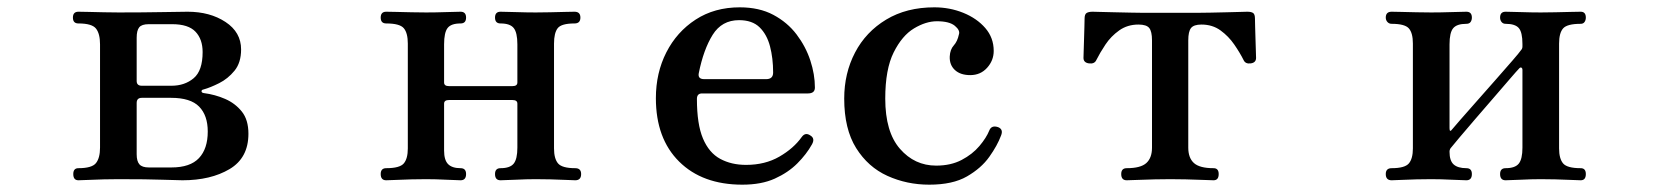

<svg xmlns="http://www.w3.org/2000/svg" viewBox="-20 -492 4510 524"><path d="M194 0Q180 0 180 -17Q180 -33 194 -33Q231 -33 242 -47Q253 -61 253 -89V-371Q253 -400 242 -414Q231 -428 194 -428Q179 -428 179 -444Q179 -460 194 -460Q202 -460 221.5 -459.5Q241 -459 264 -458.5Q287 -458 304 -458Q371 -458 424.5 -459Q478 -460 492 -460Q553 -460 595.5 -432Q638 -404 638 -357Q638 -321 620 -299Q602 -277 578 -265Q554 -253 536 -248Q530 -247 530 -243Q530 -239 536 -238Q567 -234 594.5 -222Q622 -210 640 -187.5Q658 -165 658 -127Q658 -61 606.5 -30.5Q555 0 478 0Q463 0 423 -1.5Q383 -3 303 -3Q286 -3 263.5 -2.5Q241 -2 221.5 -1Q202 0 194 0ZM386 -35H448Q499 -35 523 -60.5Q547 -86 547 -133Q547 -177 523.5 -201Q500 -225 447 -225H367Q353 -225 353 -211V-71Q353 -52 360.5 -43.5Q368 -35 386 -35ZM367 -258H448Q484 -258 508.5 -278.5Q533 -299 533 -350Q533 -385 513.5 -405.5Q494 -426 450 -426H386Q367 -426 360 -417.5Q353 -409 353 -389V-271Q353 -258 367 -258Z M1034 0Q1019 0 1019 -17Q1019 -33 1034 -33Q1071 -33 1082 -46Q1093 -59 1093 -87V-373Q1093 -402 1082 -415Q1071 -428 1034 -428Q1019 -428 1019 -444Q1019 -460 1034 -460Q1042 -460 1061.5 -459.5Q1081 -459 1103.5 -458.5Q1126 -458 1143 -458Q1169 -458 1198 -459Q1227 -460 1237 -460Q1252 -460 1252 -444Q1252 -428 1237 -428Q1211 -428 1201.5 -415.5Q1192 -403 1192 -371V-267Q1192 -257 1205 -257H1379Q1392 -257 1392 -267V-371Q1392 -403 1382 -415.5Q1372 -428 1346 -428Q1331 -428 1331 -444Q1331 -460 1346 -460Q1357 -460 1387 -459Q1417 -458 1442 -458Q1459 -458 1481 -458.5Q1503 -459 1522 -459.5Q1541 -460 1548 -460Q1564 -460 1564 -444Q1564 -428 1548 -428Q1512 -428 1502 -415Q1492 -402 1492 -373V-87Q1492 -59 1503 -46Q1514 -33 1550 -33Q1566 -33 1566 -17Q1566 0 1550 0Q1544 0 1524.5 -1Q1505 -2 1482 -2.5Q1459 -3 1442 -3Q1417 -3 1387 -1.5Q1357 0 1346 0Q1331 0 1331 -17Q1331 -33 1346 -33Q1372 -33 1382 -45.5Q1392 -58 1392 -89V-209Q1392 -219 1379 -219H1205Q1192 -219 1192 -209V-81Q1192 -55 1203 -44Q1214 -33 1237 -33Q1252 -33 1252 -17Q1252 0 1237 0Q1227 0 1198 -1.5Q1169 -3 1143 -3Q1126 -3 1103.5 -2.5Q1081 -2 1061.5 -1Q1042 0 1034 0Z M2006 12Q1897 12 1833.5 -51Q1770 -114 1770 -224Q1770 -293 1798.5 -349Q1827 -405 1878.5 -438.5Q1930 -472 1999 -472Q2052 -472 2090.5 -451.5Q2129 -431 2154 -398Q2179 -365 2191.5 -327Q2204 -289 2204 -253Q2204 -237 2185 -237H1896Q1882 -237 1882 -222Q1882 -153 1898.5 -114Q1915 -75 1945.5 -58.5Q1976 -42 2016 -42Q2068 -42 2107 -64.5Q2146 -87 2168 -118Q2178 -132 2192 -122Q2205 -114 2196 -98Q2181 -71 2156 -46Q2131 -21 2094.5 -4.5Q2058 12 2006 12ZM1902 -276H2071Q2090 -276 2090 -294Q2090 -333 2081.5 -365.5Q2073 -398 2053 -417.5Q2033 -437 1997 -437Q1950 -437 1925 -397Q1900 -357 1887 -292Q1884 -276 1902 -276Z M2516 12Q2455 12 2402 -12Q2349 -36 2316.5 -88Q2284 -140 2284 -223Q2284 -292 2313.5 -348.5Q2343 -405 2398.5 -438.5Q2454 -472 2530 -472Q2572 -472 2609 -457Q2646 -442 2669 -415.5Q2692 -389 2692 -353Q2692 -327 2674 -307Q2656 -287 2628 -287Q2601 -287 2586 -301Q2571 -315 2572 -338Q2573 -357 2583 -368Q2593 -379 2597 -398Q2601 -409 2586 -421.5Q2571 -434 2537 -434Q2507 -434 2474.5 -414.5Q2442 -395 2419 -349Q2396 -303 2396 -223Q2396 -132 2436 -86Q2476 -40 2535 -40Q2575 -40 2604.5 -55.5Q2634 -71 2653 -93.5Q2672 -116 2680 -136Q2686 -151 2704 -145Q2719 -139 2712 -122Q2702 -95 2680 -64Q2658 -33 2619 -10.5Q2580 12 2516 12Z M3055 0Q3040 0 3040 -17Q3040 -33 3055 -33Q3093 -33 3108.5 -47Q3124 -61 3124 -89V-382Q3124 -406 3116.5 -415.5Q3109 -425 3087 -425Q3057 -425 3034.5 -409Q3012 -393 2997 -370.5Q2982 -348 2972 -328Q2967 -317 2952 -319Q2937 -321 2937 -334Q2937 -337 2937.5 -351.5Q2938 -366 2938.5 -384Q2939 -402 2939.5 -418Q2940 -434 2940 -441Q2940 -453 2945.5 -456.5Q2951 -460 2962 -460Q2964 -460 2981 -459.5Q2998 -459 3022 -458.5Q3046 -458 3068 -457.5Q3090 -457 3102 -457H3245Q3261 -457 3283.5 -457.5Q3306 -458 3328 -458.5Q3350 -459 3366 -459.5Q3382 -460 3384 -460Q3395 -460 3400 -456.5Q3405 -453 3405 -441Q3405 -434 3405.5 -418Q3406 -402 3406.5 -384Q3407 -366 3407.5 -351.5Q3408 -337 3408 -334Q3408 -321 3393.5 -319Q3379 -317 3374 -328Q3364 -348 3348.5 -370.5Q3333 -393 3311 -409Q3289 -425 3259 -425Q3238 -425 3230.5 -415.5Q3223 -406 3223 -382V-89Q3223 -61 3238.5 -47Q3254 -33 3292 -33Q3306 -33 3306 -17Q3306 0 3292 0Q3285 0 3263 -1Q3241 -2 3216 -2.5Q3191 -3 3174 -3Q3157 -3 3132 -2.5Q3107 -2 3085 -1Q3063 0 3055 0Z M3778 0Q3762 0 3762 -17Q3762 -33 3778 -33Q3814 -33 3825 -46Q3836 -59 3836 -87V-373Q3836 -402 3825 -414.5Q3814 -427 3778 -427Q3771 -427 3766.5 -432Q3762 -437 3762 -444Q3762 -460 3778 -460Q3785 -460 3804 -459.5Q3823 -459 3846 -458.5Q3869 -458 3886 -458Q3912 -458 3942 -459Q3972 -460 3982 -460Q3997 -460 3997 -444Q3997 -437 3993.5 -432Q3990 -427 3982 -427Q3956 -427 3946 -415Q3936 -403 3936 -371V-142Q3936 -129 3944 -140Q3947 -144 3965.5 -165Q3984 -186 4010 -215.5Q4036 -245 4062.5 -275Q4089 -305 4108 -327Q4127 -349 4131 -355Q4135 -359 4135 -365V-372Q4135 -404 4125 -415.5Q4115 -427 4089 -427Q4082 -427 4078 -432Q4074 -437 4074 -444Q4074 -460 4089 -460Q4100 -460 4130 -459Q4160 -458 4185 -458Q4202 -458 4224.5 -458.5Q4247 -459 4267 -459.5Q4287 -460 4294 -460Q4308 -460 4308 -444Q4308 -437 4304.5 -432Q4301 -427 4294 -427Q4257 -427 4246 -414.5Q4235 -402 4235 -373V-87Q4235 -59 4246 -46Q4257 -33 4294 -33Q4308 -33 4308 -17Q4308 0 4294 0Q4287 0 4267 -1Q4247 -2 4224.5 -2.5Q4202 -3 4185 -3Q4160 -3 4130 -1.5Q4100 0 4089 0Q4074 0 4074 -17Q4074 -33 4089 -33Q4115 -33 4125 -45.5Q4135 -58 4135 -89V-301Q4135 -306 4132 -307.5Q4129 -309 4125 -304Q4120 -299 4101.5 -277.5Q4083 -256 4057.5 -226.5Q4032 -197 4006.5 -167.5Q3981 -138 3963 -116.5Q3945 -95 3941 -90Q3936 -85 3936 -78Q3936 -53 3947.5 -43Q3959 -33 3982 -33Q3997 -33 3997 -17Q3997 0 3982 0Q3972 0 3942 -1.5Q3912 -3 3886 -3Q3869 -3 3846 -2.5Q3823 -2 3804 -1Q3785 0 3778 0Z"/></svg>

Font: Zen Old Mincho
Style: Bold
Weight: 700
Designer: Yoshimichi Ohira
Foundry: Positype
Version: Version 1.500